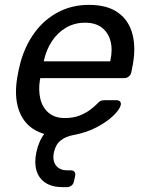

<svg xmlns="http://www.w3.org/2000/svg" viewBox="-20 -550 601 790"><path d="M237.9 220Q194.1 220 166.8 201.9Q139.5 183.8 130 151.3Q120.5 118.8 129.7 75.8Q134.3 54.5 142.4 35.4Q150.4 16.3 162.1 1.1Q94.1 -18.7 65.2 -78.4Q36.4 -138.2 50.3 -227.3Q52.1 -239.9 56.5 -260.4Q61 -280.9 64.3 -293.3Q84.3 -364.8 124.1 -418.1Q164 -471.4 220.7 -500.7Q277.4 -530 346.1 -530Q421.4 -530 466.2 -497.8Q511.1 -465.6 525.7 -406.9Q540.4 -348.3 523.6 -269.4L520 -251.6Q517.8 -241.4 509.5 -235Q501.2 -228.6 491.1 -228.6H145.9L144.1 -219.6Q137.7 -179.3 145.9 -143.8Q154.1 -108.4 179.5 -86.3Q204.9 -64.3 246.5 -64.3Q282.6 -64.3 309.1 -75.2Q335.6 -86.2 352.8 -99.6Q370 -113.1 377 -120.5Q388.8 -132.7 394.5 -135.2Q400.2 -137.7 411.4 -137.7H459.8Q469 -137.7 474 -132.2Q479 -126.6 476.8 -117.4Q472.4 -99.4 446.7 -74.4Q420.9 -49.4 378.6 -26.8Q336.2 -4.2 281.2 5.8Q250.1 11.6 229.6 28Q209.1 44.4 202.1 75.8Q194.8 109.7 209.9 130.3Q225.1 150.8 257.3 150.8H271.4Q281.6 150.8 286.4 157.2Q291.3 163.6 289.3 173.8L284.1 197.1Q282.1 207.3 274.1 213.6Q266.1 220 255.9 220ZM159.9 -297.6H433.3L434.1 -301Q444 -345.7 434.7 -380.9Q425.4 -416 399.2 -436.3Q373 -456.6 329.9 -456.6Q286.9 -456.6 252 -436.3Q217.1 -416 193.9 -380.9Q170.6 -345.7 160.7 -301Z"/></svg>

Font: Rubik Light
Style: Italic
Weight: 300
Italic angle: -12°
Designer: Hubert and Fischer
Foundry: Hubert and Fischer
Version: Version 2.300;gftools[0.9.30]